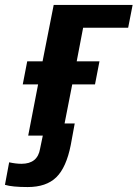

<svg xmlns="http://www.w3.org/2000/svg" viewBox="-72 -548 561 776"><path d="M145 -528H464L446 -436H264L238 -300H330L312 -207H220L189 -49H230L214 38Q196 129 155.5 168.5Q115 208 40 208Q-23 208 -52 199L-35 108Q-8 114 15 114Q80 114 90 53L101 0H42L82 -207H20L38 -300H100Z"/></svg>

Font: Libra Sans
Style: Bold Italic
Weight: 700
Italic angle: -12°
Foundry: Context Ltd
Version: Version 1.002